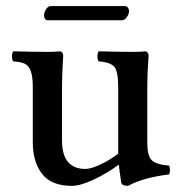

<svg xmlns="http://www.w3.org/2000/svg" viewBox="-20 -602 593 632"><path d="M378.9 -2Q372.6 -44.4 371.1 -60.1Q330.6 -30.3 287.4 -10.3Q244.1 9.8 216.8 9.8Q149.4 9.8 118.7 -29.3Q87.9 -68.4 87.9 -134.8V-314.9Q87.9 -350.1 81.3 -367.9Q74.7 -385.7 62 -392.1Q49.3 -398.4 23.9 -399.9Q19.5 -404.3 19.5 -416.5Q19.5 -428.7 23.9 -433.1Q98.1 -431.2 137.2 -431.2Q161.6 -431.2 179.2 -433.1Q188 -429.7 188 -418Q188 -416 187 -400.4Q186 -384.8 185.1 -361.3Q184.1 -337.9 184.1 -316.9V-140.1Q184.1 -45.9 261.2 -45.9Q278.8 -45.9 309.6 -60.1Q340.3 -74.2 369.1 -96.2V-124V-314Q369.1 -366.2 356.7 -381.6Q344.2 -397 305.2 -399.9Q300.8 -404.3 300.8 -416.5Q300.8 -428.7 305.2 -433.1Q377.4 -431.2 417 -431.2Q442.4 -431.2 460 -433.1Q469.2 -429.2 469.2 -418Q469.2 -416 468 -400.4Q466.8 -384.8 465.8 -361.3Q464.8 -337.9 464.8 -316.9V-131.8Q464.8 -91.3 478.3 -75.9Q491.7 -60.5 536.1 -57.1Q539.1 -52.7 539.3 -42.5Q539.6 -32.2 536.1 -27.8Q449.7 -17.1 401.9 9.8Q380.4 9.8 378.9 -2ZM380.9 -535.2H137.2Q131.3 -535.2 128.2 -540Q125 -544.9 125 -550.8Q125 -561 131.6 -571.5Q138.2 -582 147 -582H391.1Q397.5 -582 401.1 -576.7Q404.8 -571.3 404.8 -565.9Q404.8 -556.2 397.5 -545.7Q390.1 -535.2 380.9 -535.2Z"/></svg>

Font: Common Serif Medium
Style: Regular
Weight: 500
Designer: Philipp H. Poll, Khaled Hosny
Foundry: Stefan Peev, Context Ltd.
Version: Version 1.026